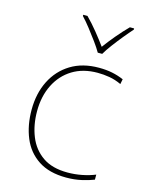

<svg xmlns="http://www.w3.org/2000/svg" viewBox="-116 -835 705 918"><g transform="rotate(15 236.0 -376.5)"><path d="M302 10Q218 10 164 -25.5Q110 -61 84.5 -122.5Q59 -184 59 -261Q59 -342 90.5 -404.5Q122 -467 180 -502.5Q238 -538 319 -538Q355 -538 384.5 -532Q414 -526 442 -514L437 -489Q407 -503 377.5 -508Q348 -513 319 -513Q247 -513 195 -481Q143 -449 114.5 -392Q86 -335 86 -261Q86 -193 108.5 -137Q131 -81 178.5 -48Q226 -15 302 -15Q338 -15 373.5 -22Q409 -29 438 -41V-16Q413 -6 378 2Q343 10 302 10ZM294 -606Q282 -627 262 -654.5Q242 -682 220.5 -709.5Q199 -737 180 -757V-763H201Q229 -735 256.5 -701Q284 -667 305 -638Q326 -667 354.5 -701Q383 -735 411 -763H432V-757Q414 -737 391.5 -709.5Q369 -682 348.5 -654.5Q328 -627 316 -606Z"/></g></svg>

Font: Noto Sans Cham Thin
Style: Regular
Weight: 250
Version: Version 2.002